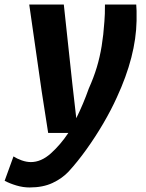

<svg xmlns="http://www.w3.org/2000/svg" viewBox="-80 -577 644 847"><path d="M50.5 250Q21.5 250 -7.8 241.2Q-37 232.5 -59.5 220.5L-20.5 113Q-5.5 123 15.8 130.5Q37 138 56 138Q101.5 138 144 100Q186.5 62 221.5 9.5H132.5L104 -173.5L49 -557H201.5L239 -208.5L256.5 -55.5Q287.5 -118 311.5 -186Q333.5 -235 347 -280Q360.5 -325 368.5 -373.8Q376.5 -422.5 380.5 -481.5Q382 -497 382.5 -516.2Q383 -535.5 383 -557H521Q522 -548 522.5 -529Q523 -510 522.5 -485Q519.5 -329 435.5 -147.5Q410.5 -92 375.5 -32.2Q340.5 27.5 301 82.5Q261.5 137.5 223 179.5Q194.5 210 152 230Q109.5 250 50.5 250Z"/></svg>

Font: Merriweather Sans Italic
Style: Bold
Weight: 700
Italic angle: -7.5°
Designer: Eben Sorkin
Foundry: Eben Sorkin
Version: Version 1.008; ttfautohint (v1.7.19-72a1) -l 8 -r 50 -G 200 